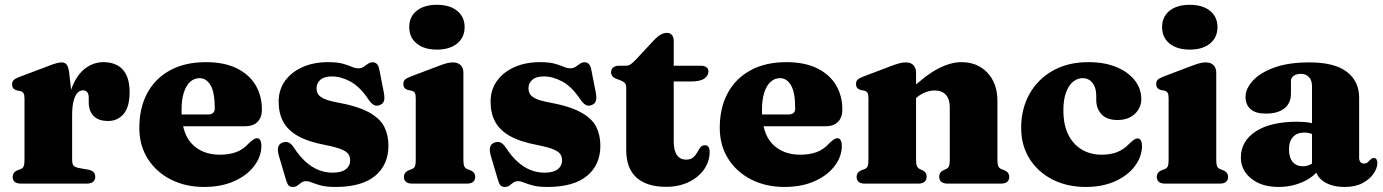

<svg xmlns="http://www.w3.org/2000/svg" viewBox="-20 -746 5620 780"><path d="M254 -271Q254 -346 274.2 -395.5Q294.5 -445 327.8 -469.2Q361 -493.5 400 -493.5Q451.5 -493.5 479 -463Q506.5 -432.5 506.5 -372Q506.5 -311.5 482.2 -283Q458 -254.5 419.5 -254.5Q380 -254.5 360.2 -274.8Q340.5 -295 340.5 -331V-351Q340 -364.5 334.2 -371.8Q328.5 -379 316.5 -379Q304.5 -379 294.8 -368.8Q285 -358.5 279 -336.2Q273 -314 273 -277.5ZM261 -451.5 273 -344V-97.5Q273 -81 278.2 -74Q283.5 -67 300.5 -63.5L340 -56.5Q353.5 -53.5 360.2 -46.8Q367 -40 367 -27.5Q367 -14.5 358 -7.2Q349 0 331.5 0H66Q48 0 39.8 -7.2Q31.5 -14.5 31.5 -27Q31.5 -36.5 36.2 -43.2Q41 -50 51.5 -54.5L65 -59.5Q73 -63 76.2 -70.8Q79.5 -78.5 79.5 -97V-346Q79.5 -361 75.5 -367.2Q71.5 -373.5 63 -376L48 -379Q38 -382 33.5 -388Q29 -394 29 -403Q29 -413.5 35.2 -420.2Q41.5 -427 57.5 -433L162.5 -472.5Q194.5 -485.5 208.8 -489Q223 -492.5 231 -492.5Q244 -492.5 251 -483.2Q258 -474 261 -451.5Z M1044 -301Q1044 -268.5 1026.2 -250.8Q1008.5 -233 975 -233H674.5V-281H825.5Q852.5 -281 852.5 -306Q852.5 -370.5 835.5 -399.5Q818.5 -428.5 790.5 -428.5Q769.5 -428.5 753 -414Q736.5 -399.5 727 -370.5Q717.5 -341.5 717.5 -298Q717.5 -205 759.8 -161.2Q802 -117.5 874 -117.5Q910 -117.5 938.8 -127.8Q967.5 -138 991 -164Q1004 -176 1010.8 -180.2Q1017.5 -184.5 1024 -184.5Q1033.5 -184.5 1037.8 -175.2Q1042 -166 1042 -153Q1041.5 -109 1012 -70.8Q982.5 -32.5 930.2 -9.5Q878 13.5 809 13.5Q734 13.5 674.5 -16.5Q615 -46.5 580.5 -100.8Q546 -155 546 -227Q546 -307 577.8 -366.8Q609.5 -426.5 670.2 -460Q731 -493.5 816.5 -493.5Q891 -493.5 941.8 -468.5Q992.5 -443.5 1018.2 -400.2Q1044 -357 1044 -301Z M1328 -435.5Q1297 -435.5 1281.5 -421.8Q1266 -408 1266 -388Q1266 -376 1271 -365.8Q1276 -355.5 1292 -347Q1308 -338.5 1341.5 -331.5Q1430 -316 1476.8 -290.8Q1523.5 -265.5 1540.8 -231.5Q1558 -197.5 1558 -154.5Q1558 -76 1503.5 -31.2Q1449 13.5 1343 13.5Q1306 13.5 1283.8 7.5Q1261.5 1.5 1248 -4.2Q1234.5 -10 1224 -10Q1212 -10 1204.2 -4.2Q1196.5 1.5 1188.8 7.5Q1181 13.5 1169.5 13.5Q1158 13.5 1152.2 7Q1146.5 0.5 1141.5 -16.5L1114 -109.5Q1106.5 -133.5 1109.8 -147.2Q1113 -161 1127 -166.5Q1141.5 -172 1152.5 -167Q1163.5 -162 1173.5 -147Q1196.5 -111.5 1221.5 -89Q1246.5 -66.5 1274 -55.5Q1301.5 -44.5 1331 -44.5Q1366.5 -44.5 1384.5 -58.2Q1402.5 -72 1402.5 -95Q1402.5 -109.5 1395 -120.2Q1387.5 -131 1365.8 -139.8Q1344 -148.5 1301 -157Q1230.5 -170.5 1189.2 -194.2Q1148 -218 1130 -252.5Q1112 -287 1112 -333Q1112 -381.5 1138 -417.5Q1164 -453.5 1209.2 -473.5Q1254.5 -493.5 1312.5 -493.5Q1350.5 -493.5 1372.8 -487.2Q1395 -481 1408.8 -474.8Q1422.5 -468.5 1436 -468.5Q1448.5 -468.5 1457.5 -474.8Q1466.5 -481 1475 -487Q1483.5 -493 1494.5 -493Q1504.5 -493 1511.5 -485.8Q1518.5 -478.5 1521.5 -461L1539 -372Q1543.5 -349 1540.2 -337Q1537 -325 1523.5 -319.5Q1509.5 -313.5 1498.5 -319.8Q1487.5 -326 1476.5 -342.5Q1442 -394 1403.5 -414.8Q1365 -435.5 1328 -435.5Z M1862.5 -451.5V-97.5Q1862.5 -78.5 1866 -70.8Q1869.5 -63 1877 -59.5L1890 -54.5Q1901 -50 1905.8 -43.2Q1910.5 -36.5 1910.5 -27Q1910.5 -14.5 1902.2 -7.2Q1894 0 1876 0H1655.5Q1637.5 0 1629.2 -7.2Q1621 -14.5 1621 -27Q1621 -36.5 1625.8 -43.2Q1630.5 -50 1641 -54.5L1654.5 -59.5Q1662.5 -63 1665.8 -70.8Q1669 -78.5 1669 -97.5V-347.5Q1669 -362.5 1665 -369Q1661 -375.5 1652.5 -377.5L1637.5 -380.5Q1627.5 -383.5 1623 -389.5Q1618.5 -395.5 1618.5 -404.5Q1618.5 -415.5 1624.5 -421.8Q1630.5 -428 1647 -434.5L1755 -475.5Q1779.5 -485 1793.8 -488.8Q1808 -492.5 1819 -492.5Q1841 -492.5 1851.8 -481Q1862.5 -469.5 1862.5 -451.5ZM1755 -544.5Q1703 -544.5 1672.8 -569.2Q1642.5 -594 1642.5 -636Q1642.5 -678 1672.8 -702.2Q1703 -726.5 1755 -726.5Q1807 -726.5 1837.2 -702Q1867.5 -677.5 1867.5 -636Q1867.5 -594 1837.2 -569.2Q1807 -544.5 1755 -544.5Z M2189 -435.5Q2158 -435.5 2142.5 -421.8Q2127 -408 2127 -388Q2127 -376 2132 -365.8Q2137 -355.5 2153 -347Q2169 -338.5 2202.5 -331.5Q2291 -316 2337.8 -290.8Q2384.5 -265.5 2401.8 -231.5Q2419 -197.5 2419 -154.5Q2419 -76 2364.5 -31.2Q2310 13.5 2204 13.5Q2167 13.5 2144.8 7.5Q2122.5 1.5 2109 -4.2Q2095.5 -10 2085 -10Q2073 -10 2065.2 -4.2Q2057.5 1.5 2049.8 7.5Q2042 13.5 2030.5 13.5Q2019 13.5 2013.2 7Q2007.5 0.5 2002.5 -16.5L1975 -109.5Q1967.5 -133.5 1970.8 -147.2Q1974 -161 1988 -166.5Q2002.5 -172 2013.5 -167Q2024.5 -162 2034.5 -147Q2057.5 -111.5 2082.5 -89Q2107.5 -66.5 2135 -55.5Q2162.5 -44.5 2192 -44.5Q2227.5 -44.5 2245.5 -58.2Q2263.5 -72 2263.5 -95Q2263.5 -109.5 2256 -120.2Q2248.5 -131 2226.8 -139.8Q2205 -148.5 2162 -157Q2091.5 -170.5 2050.2 -194.2Q2009 -218 1991 -252.5Q1973 -287 1973 -333Q1973 -381.5 1999 -417.5Q2025 -453.5 2070.2 -473.5Q2115.5 -493.5 2173.5 -493.5Q2211.5 -493.5 2233.8 -487.2Q2256 -481 2269.8 -474.8Q2283.5 -468.5 2297 -468.5Q2309.5 -468.5 2318.5 -474.8Q2327.5 -481 2336 -487Q2344.5 -493 2355.5 -493Q2365.5 -493 2372.5 -485.8Q2379.5 -478.5 2382.5 -461L2400 -372Q2404.5 -349 2401.2 -337Q2398 -325 2384.5 -319.5Q2370.5 -313.5 2359.5 -319.8Q2348.5 -326 2337.5 -342.5Q2303 -394 2264.5 -414.8Q2226 -435.5 2189 -435.5Z M2502 -419 2484 -426Q2473 -430 2467.8 -436.5Q2462.5 -443 2462.5 -452Q2462.5 -465 2471.2 -472Q2480 -479 2494 -479H2522.5Q2532.5 -479 2540.5 -483.8Q2548.5 -488.5 2560.5 -501L2636.5 -582.5Q2651 -598 2664 -605.2Q2677 -612.5 2689 -612.5Q2702 -612.5 2709.5 -604Q2717 -595.5 2717 -579V-171.5Q2717 -135 2730 -116.2Q2743 -97.5 2767 -97.5Q2785.5 -97.5 2795.8 -106.2Q2806 -115 2812.2 -126.5Q2818.5 -138 2825 -147Q2831.5 -156 2843 -156Q2852 -156.5 2857.5 -150Q2863 -143.5 2863 -128Q2862.5 -89 2839.8 -57Q2817 -25 2777 -6Q2737 13 2685.5 13Q2608.5 13 2566.2 -24.2Q2524 -61.5 2524 -137.5V-388Q2524 -401.5 2518.8 -408Q2513.5 -414.5 2502 -419ZM2649 -415V-479H2827Q2841.5 -479 2849.8 -473Q2858 -467 2858 -455.5Q2858 -438.5 2841.2 -426.8Q2824.5 -415 2786 -415Z M3402 -301Q3402 -268.5 3384.2 -250.8Q3366.5 -233 3333 -233H3032.5V-281H3183.5Q3210.5 -281 3210.5 -306Q3210.5 -370.5 3193.5 -399.5Q3176.5 -428.5 3148.5 -428.5Q3127.5 -428.5 3111 -414Q3094.5 -399.5 3085 -370.5Q3075.5 -341.5 3075.5 -298Q3075.5 -205 3117.8 -161.2Q3160 -117.5 3232 -117.5Q3268 -117.5 3296.8 -127.8Q3325.5 -138 3349 -164Q3362 -176 3368.8 -180.2Q3375.5 -184.5 3382 -184.5Q3391.5 -184.5 3395.8 -175.2Q3400 -166 3400 -153Q3399.5 -109 3370 -70.8Q3340.5 -32.5 3288.2 -9.5Q3236 13.5 3167 13.5Q3092 13.5 3032.5 -16.5Q2973 -46.5 2938.5 -100.8Q2904 -155 2904 -227Q2904 -307 2935.8 -366.8Q2967.5 -426.5 3028.2 -460Q3089 -493.5 3174.5 -493.5Q3249 -493.5 3299.8 -468.5Q3350.5 -443.5 3376.2 -400.2Q3402 -357 3402 -301Z M3701.5 -451.5V-97.5Q3701.5 -78.5 3705 -71Q3708.5 -63.5 3716 -59.5L3728.5 -54Q3744.5 -45.5 3744.5 -29Q3744.5 0 3709.5 0H3494.5Q3476.5 0 3468.2 -7.2Q3460 -14.5 3460 -27Q3460 -36.5 3464.8 -43.2Q3469.5 -50 3480 -54.5L3493.5 -59.5Q3501.5 -63 3504.8 -70.8Q3508 -78.5 3508 -97.5V-347.5Q3508 -362.5 3504 -369Q3500 -375.5 3491.5 -377.5L3476.5 -380.5Q3466.5 -383.5 3462 -389.5Q3457.5 -395.5 3457.5 -404.5Q3457.5 -415.5 3463.5 -421.8Q3469.5 -428 3486 -434.5L3594 -475.5Q3617.5 -484.5 3632 -488.5Q3646.5 -492.5 3660 -492.5Q3680.5 -492.5 3691 -481Q3701.5 -469.5 3701.5 -451.5ZM3684.5 -332.5 3656.5 -362 3673 -377Q3741 -441.5 3791.8 -467.5Q3842.5 -493.5 3885.5 -493.5Q3951.5 -493.5 3991.8 -450.2Q4032 -407 4032 -336.5V-97.5Q4032 -79 4035.5 -71Q4039 -63 4047 -59.5L4060 -54.5Q4070.5 -50 4075.2 -43.2Q4080 -36.5 4080 -27Q4080 -14.5 4072 -7.2Q4064 0 4045.5 0H3830.5Q3795.5 0 3795.5 -29Q3795.5 -45.5 3811.5 -54L3824 -59.5Q3832 -63.5 3835.2 -71.2Q3838.5 -79 3838.5 -97.5V-309Q3838.5 -344 3822.2 -361.2Q3806 -378.5 3777 -378.5Q3759 -378.5 3739.2 -371Q3719.5 -363.5 3702.5 -348.5Z M4616.5 -343.5Q4616.5 -308 4590.2 -283.2Q4564 -258.5 4519.5 -258.5Q4477 -258.5 4455.2 -281.5Q4433.5 -304.5 4433.5 -340.5V-357.5Q4433.5 -390 4418.2 -409.2Q4403 -428.5 4378 -428.5Q4357 -428.5 4339.2 -414Q4321.5 -399.5 4310.8 -370.5Q4300 -341.5 4300 -298Q4300 -238.5 4320.2 -198.5Q4340.5 -158.5 4375.5 -138Q4410.5 -117.5 4455.5 -117.5Q4490.5 -117.5 4517.8 -127.8Q4545 -138 4568.5 -163Q4581 -175 4588 -179.2Q4595 -183.5 4601.5 -183.5Q4611 -183.5 4615.2 -174.5Q4619.5 -165.5 4619.5 -152.5Q4618.5 -108 4589.5 -70Q4560.5 -32 4509.2 -9.2Q4458 13.5 4391 13.5Q4315.5 13.5 4256.2 -16.5Q4197 -46.5 4162.8 -100.5Q4128.5 -154.5 4128.5 -227Q4128.5 -303.5 4162 -363.8Q4195.5 -424 4256.8 -458.8Q4318 -493.5 4401.5 -493.5Q4468 -493.5 4516.2 -473.2Q4564.5 -453 4590.5 -419Q4616.5 -385 4616.5 -343.5Z M4921 -451.5V-97.5Q4921 -78.5 4924.5 -70.8Q4928 -63 4935.5 -59.5L4948.5 -54.5Q4959.5 -50 4964.2 -43.2Q4969 -36.5 4969 -27Q4969 -14.5 4960.8 -7.2Q4952.5 0 4934.5 0H4714Q4696 0 4687.8 -7.2Q4679.5 -14.5 4679.5 -27Q4679.5 -36.5 4684.2 -43.2Q4689 -50 4699.5 -54.5L4713 -59.5Q4721 -63 4724.2 -70.8Q4727.5 -78.5 4727.5 -97.5V-347.5Q4727.5 -362.5 4723.5 -369Q4719.5 -375.5 4711 -377.5L4696 -380.5Q4686 -383.5 4681.5 -389.5Q4677 -395.5 4677 -404.5Q4677 -415.5 4683 -421.8Q4689 -428 4705.5 -434.5L4813.5 -475.5Q4838 -485 4852.2 -488.8Q4866.5 -492.5 4877.5 -492.5Q4899.5 -492.5 4910.2 -481Q4921 -469.5 4921 -451.5ZM4813.5 -544.5Q4761.5 -544.5 4731.2 -569.2Q4701 -594 4701 -636Q4701 -678 4731.2 -702.2Q4761.5 -726.5 4813.5 -726.5Q4865.5 -726.5 4895.8 -702Q4926 -677.5 4926 -636Q4926 -594 4895.8 -569.2Q4865.5 -544.5 4813.5 -544.5Z M5324 -67V-78L5310 -78.5V-396.5Q5310 -419.5 5297.8 -432.8Q5285.5 -446 5264.5 -446Q5247.5 -446 5236 -438.2Q5224.5 -430.5 5224.5 -418V-366Q5224.5 -327 5198 -305.8Q5171.5 -284.5 5122.5 -284.5Q5081 -284.5 5060.5 -302.5Q5040 -320.5 5040 -352.5Q5040 -385 5068.8 -417.2Q5097.5 -449.5 5155.2 -471Q5213 -492.5 5299.5 -492.5Q5402 -492.5 5451.8 -454Q5501.5 -415.5 5501.5 -349.5V-105Q5501.5 -94.5 5506.5 -88Q5511.5 -81.5 5521.5 -81.5Q5530.5 -81.5 5535.8 -86.2Q5541 -91 5545.5 -96Q5549 -99.5 5552.5 -101.8Q5556 -104 5560.5 -104Q5568.5 -104 5572 -98.5Q5575.5 -93 5575.5 -84Q5575.5 -63.5 5560.5 -41Q5545.5 -18.5 5516 -2.5Q5486.5 13.5 5442.5 13.5Q5390 13.5 5357 -9Q5324 -31.5 5324 -67ZM5021 -106Q5021 -172.5 5081.2 -212Q5141.5 -251.5 5250.5 -251.5Q5280.5 -251.5 5303.5 -247Q5326.5 -242.5 5341.5 -234.5L5326.5 -194.5Q5314 -201 5302.8 -204.2Q5291.5 -207.5 5278 -207.5Q5249.5 -207.5 5233 -189.8Q5216.5 -172 5216.5 -139.5Q5216.5 -105.5 5231.8 -88Q5247 -70.5 5272.5 -70.5Q5290 -70.5 5305.8 -78.8Q5321.5 -87 5330.5 -99L5342 -62.5Q5317.5 -26.5 5271.8 -6.5Q5226 13.5 5174 13.5Q5105.5 13.5 5063.2 -20.5Q5021 -54.5 5021 -106Z"/></svg>

Font: Fraunces ExtraBold
Style: Regular
Weight: 800
Version: Version 1.000;[b76b70a41]